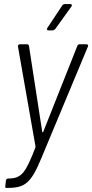

<svg xmlns="http://www.w3.org/2000/svg" viewBox="-20 -721 452 941"><path d="M218 -572H238C243 -572 247 -575 251 -579L330 -689C335 -696 332 -701 325 -701H298C293 -701 287 -698 285 -694L212 -584C208 -577 210 -572 218 -572ZM10 200H16C103 200 132 177 184 51L411 -493C414 -500 410 -504 403 -504H370C365 -504 360 -501 359 -496L192 -75C190 -72 187 -72 187 -75L122 -496C121 -501 118 -504 112 -504H78C72 -504 67 -500 68 -493L154 -3C154 -2 154 1 153 3C105 127 86 153 22 154H20C14 154 10 158 9 164L6 190C5 196 6 200 10 200Z"/></svg>

Font: Barlow Semi Condensed Light
Style: Italic
Weight: 300
Width: 4
Italic angle: -7°
Designer: Jeremy Tribby
Foundry: Tribby Type
Version: Version 1.422;hotconv 1.0.109;makeotfexe 2.5.65596